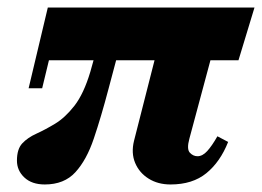

<svg xmlns="http://www.w3.org/2000/svg" viewBox="-20 -480 696 510"><path d="M99 10Q64.5 10 44.8 -8.5Q25 -27 25 -53.5Q25 -84 39.2 -99.2Q53.5 -114.5 76.8 -125Q100 -135.5 126.5 -151.5Q153 -167.5 177.8 -199.2Q202.5 -231 220 -289.5L228.5 -320H110L92 -245.5H56L107 -460H656L613.5 -320H539L483 -111.5Q475.5 -84 484.2 -74.5Q493 -65 504.5 -65Q518 -65 530.5 -78.8Q543 -92.5 557.5 -118L586 -103Q565 -50 528.2 -20Q491.5 10 433 10Q399.5 10 374.8 -5.5Q350 -21 339 -47.2Q328 -73.5 336 -106L390.5 -320H288.5L268 -243Q248.5 -169 229.2 -112Q210 -55 180.2 -22.5Q150.5 10 99 10Z"/></svg>

Font: Bodoni* 06pt
Style: Bold Italic
Weight: 700
Italic angle: -13°
Version: Version 2.3